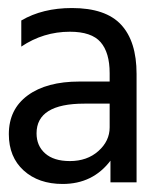

<svg xmlns="http://www.w3.org/2000/svg" viewBox="-20 -846 390 478"><path d="M253 -588H190Q71 -588 71 -514Q71 -483 92.5 -464Q114 -445 154 -445Q197 -445 225 -470Q253 -495 253 -529ZM33 -730V-795Q86 -826 159 -826Q243 -826 281.5 -784.5Q320 -743 320 -662V-392H255V-446Q211 -388 136 -388Q76 -388 39 -421.5Q2 -455 2 -512Q2 -574 49 -608.5Q96 -643 178 -643H253V-664Q253 -715 230.5 -741Q208 -767 154 -767Q88 -767 33 -730Z"/></svg>

Font: Hind Regular
Style: Regular
Weight: 400
Designer: Manushi Parikh, Satya Rajpurohit
Foundry: Indian Type Foundry
Version: Version 1.201;PS 1.0;hotconv 1.0.78;makeotf.lib2.5.61930; tt